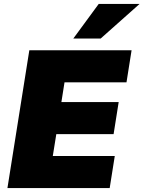

<svg xmlns="http://www.w3.org/2000/svg" viewBox="-20 -962 734 982"><path d="M18 0ZM18 0 130 -705H653L627 -541H310L294 -440H587L561 -276H268L250 -164H567L541 0ZM355 -765 485 -942H694L495 -765Z"/></svg>

Font: Winston Black
Style: Italic
Weight: 900
Italic angle: -9°
Designer: Original fonts by Vernon Adams / Changes by Cristiano Sobral
Foundry: VOriginal fonts by Vernon Adams / Changes by Cristiano Sobral
Version: Version 2.503;July 17, 2020;FontCreator 13.0.0.2655 64-bit